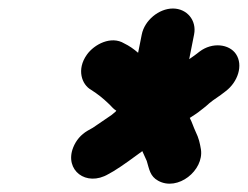

<svg xmlns="http://www.w3.org/2000/svg" viewBox="-20 -767 582 451"><path d="M386.1 -747C353.1 -747 319.5 -719 313 -686L304.4 -643C294.3 -651.9 283 -659.7 271.8 -665C241.2 -683.7 201.4 -663.1 184 -638.5C159.4 -603.9 172 -568.2 194 -556C210.1 -545.6 221.1 -536.9 234.6 -524C241.1 -518.3 245.8 -511.1 253.2 -507C252.4 -506.3 252 -505.7 251.8 -505L242.2 -497C231.3 -489.9 210.2 -474.8 198.2 -467L185.8 -460C170 -450.7 158.7 -437.5 151.9 -420.5C130.9 -367.3 182.4 -327.4 234.5 -358L246.9 -365C268.5 -378.1 295.1 -398 314.3 -412C317.5 -404.7 320.9 -397 324.7 -389C330.8 -368.7 332.5 -353 351.4 -342.5C397.7 -316.8 459.3 -366.8 452 -416C449.4 -431.1 447.3 -441.7 439.4 -458C434.3 -468.9 431.3 -479.4 425.8 -490C427.4 -491.3 429 -492.3 430.4 -493C441.1 -499.7 452 -507.7 463.2 -517C476.8 -529.6 483.2 -533.2 498.6 -544L510.4 -553C538.5 -574.3 551.9 -613.6 534.3 -640C518.4 -663.7 478.6 -668.4 449 -646L437.2 -637C432.5 -633.7 428.2 -630.7 424.4 -628L435.9 -686C442.5 -719 419.2 -747 386.1 -747Z"/></svg>

Font: Smoothie
Style: It
Weight: 400
Foundry: Cannot Into Space Fonts
Version: Version 0.8